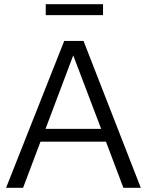

<svg xmlns="http://www.w3.org/2000/svg" viewBox="-20 -895 700 915"><path d="M9 0 286 -700H378L651 0H568L485 -220H173L90 0ZM197 -281H462L329 -631ZM471 -875V-823H198V-875Z"/></svg>

Font: Rosa Sans Light
Style: Regular
Weight: 300
Designer: Pentagram / MCKL
Foundry: Pentagram / MCKL
Version: Version 1.005;September 16, 2019;FontCreator 11.5.0.2425 64-